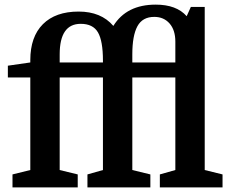

<svg xmlns="http://www.w3.org/2000/svg" viewBox="-20 -810 1005 830"><path d="M653 -790Q743 -790 787 -740L805 -780H865V-75L942 -56V0H671V-56L738 -75V-475H552V-75L630 -56V0H358V-56L425 -75V-475H238V-75L316 -56V0H34V-56L111 -75V-475H14V-526L111 -540V-550Q111 -651 165.5 -705.5Q220 -760 320 -760Q417 -760 470 -698Q527 -790 653 -790ZM552 -575V-540H738V-630Q738 -680 713 -708.5Q688 -737 647 -737Q596 -737 574 -696.5Q552 -656 552 -575ZM238 -575V-540H425V-548Q425 -633 403.5 -670Q382 -707 329 -707Q238 -707 238 -575Z"/></svg>

Font: Domine
Style: Regular
Weight: 400
Designer: Pablo Impallari, Rodrigo Fuenzalida, Brenda Gallo
Foundry: Pablo Impallari, Rodrigo Fuenzalida, Brenda Gallo
Version: Version 2.000;September 19, 2022;FontCreator 14.0.0.2877 64-